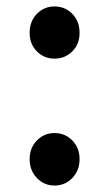

<svg xmlns="http://www.w3.org/2000/svg" viewBox="-20 -562 338 596"><path d="M149 -380Q117 -380 94.5 -402.5Q72 -425 72 -460Q72 -496 94.5 -519Q117 -542 149 -542Q182 -542 204.5 -519Q227 -496 227 -460Q227 -425 204.5 -402.5Q182 -380 149 -380ZM149 14Q117 14 94.5 -9.5Q72 -33 72 -68Q72 -103 94.5 -126Q117 -149 149 -149Q182 -149 204.5 -126Q227 -103 227 -68Q227 -33 204.5 -9.5Q182 14 149 14Z"/></svg>

Font: Source Han Sans TC Medium
Style: Regular
Weight: 500
Designer: Ryoko NISHIZUKA Ë•øÂ°öÊ∂ºÂ≠ê (kana, bopomofo & ideographs); Paul D. Hunt (Latin, Greek & Cyrillic); Sandoll Communicatio
Foundry: Adobe
Version: Version 2.004;hotconv 1.0.118;makeotfexe 2.5.65603